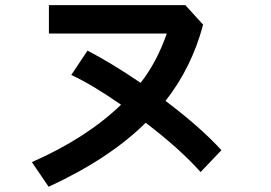

<svg xmlns="http://www.w3.org/2000/svg" viewBox="-20 -714 1040 738"><path d="M253.9 -425.8 316.4 -519.5Q410.2 -470.7 520.5 -395.5Q583 -475.6 621.1 -585H168V-694.3H692.4L760.7 -619.1Q716.8 -454.1 616.2 -326.2Q751 -224.6 831.1 -136.7L751 -52.7Q672.9 -140.6 540 -242.2Q401.4 -104.5 167 3.9L102.5 -90.8Q311.5 -182.6 445.3 -311.5Q331.1 -390.6 253.9 -425.8Z"/></svg>

Font: Gothic A1
Style: Bold
Weight: 700
Version: Version 2.50